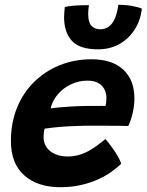

<svg xmlns="http://www.w3.org/2000/svg" viewBox="-20 -780 611 800"><path d="M485 -97.5Q468 -81.5 444.2 -64.2Q420.5 -47 389 -32.8Q357.5 -18.5 318 -9.2Q278.5 0 231 0Q137 0 81.2 -49.2Q25.5 -98.5 25.5 -192Q25.5 -269 51.2 -331.8Q77 -394.5 122.8 -439.2Q168.5 -484 229.5 -508.5Q290.5 -533 361 -533Q447.5 -533 493.8 -489.8Q540 -446.5 540 -370Q540 -341.5 533.5 -311.8Q527 -282 514.5 -255Q508.5 -255.5 485 -255.8Q461.5 -256 431 -256Q400.5 -256 372.5 -256.2Q344.5 -256.5 328.5 -256Q299 -255.5 267.2 -253.8Q235.5 -252 208.5 -249.2Q181.5 -246.5 166 -244Q161.5 -230 161.5 -209Q161.5 -184.5 174.2 -166.2Q187 -148 209.5 -138Q232 -128 261 -128Q289 -128 312.5 -135.5Q336 -143 355.5 -154.5Q375 -166 391 -178.5Q407 -191 419.5 -200.5Q422 -198 431 -186.8Q440 -175.5 451.2 -159.5Q462.5 -143.5 472 -127Q481.5 -110.5 485 -97.5ZM191 -328.5Q204 -330.5 225.8 -332.5Q247.5 -334.5 276 -336.2Q304.5 -338 336.5 -338.5Q355 -338.5 372.8 -338.5Q390.5 -338.5 403.2 -338.8Q416 -339 419.5 -338.5Q421.5 -346 422.5 -355.2Q423.5 -364.5 423.5 -373.5Q423 -392 414.8 -408.2Q406.5 -424.5 389.2 -434.2Q372 -444 344 -444Q308.5 -444 276 -428.8Q243.5 -413.5 221 -387.2Q198.5 -361 191 -328.5ZM571 -744Q565.5 -694.5 540.8 -656.2Q516 -618 477 -596.2Q438 -574.5 388.5 -574.5Q311.5 -574.5 279.2 -610.2Q247 -646 247 -708.5Q247 -718 248 -729Q249 -740 250 -750.5Q262 -754 280.5 -755.8Q299 -757.5 318 -758Q337 -758.5 350.5 -758.5Q349 -748.5 348.2 -739.2Q347.5 -730 347.5 -721.5Q347.5 -687 361 -672.5Q374.5 -658 398 -658Q419 -658 434.5 -670Q450 -682 459.5 -705Q469 -728 473 -760Q505 -760 531.5 -755Q558 -750 571 -744Z"/></svg>

Font: Grandstander Thin SemiBold
Style: Italic
Weight: 600
Italic angle: -15°
Version: Version 1.200